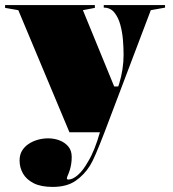

<svg xmlns="http://www.w3.org/2000/svg" viewBox="-40 -520 679 755"><path d="M167 215Q121 215 92.5 200.5Q64 186 50.5 162.5Q37 139 37 111Q37 89 46.5 73Q56 57 72.5 46Q89 35 109 29.5Q129 24 149 24Q173 24 194 32Q215 40 228.5 56Q242 72 242 97Q242 112 240 124.5Q238 137 235 147Q231 160 227 168.5Q223 177 223 182Q223 186 229 186Q246 186 266.5 168Q287 150 306 116Q320 93 331.5 64Q343 35 353 0H233L32 -480L-20 -489V-500H333V-489L286 -480L409 -180H425L429 -192Q437 -218 441.5 -247Q446 -276 446 -305Q446 -331 443.5 -362.5Q441 -394 433 -423Q425 -452 409.5 -471Q394 -490 368 -490V-500H609V-490L553 -480L371 0Q351 52 337 84.5Q323 117 314 131Q291 168 256.5 191.5Q222 215 167 215Z"/></svg>

Font: Kalnia Thin
Style: Regular
Weight: 100
Version: Version 1.105